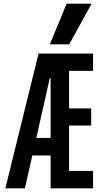

<svg xmlns="http://www.w3.org/2000/svg" viewBox="-20 -1020 540 1040"><path d="M9 0 189 -730H484V-636H354V-433H474V-340H354V-94H484V0H254V-598H250L115 0ZM111 -178V-273H302V-178ZM355 -780H250L341 -1000H476Z"/></svg>

Font: M PLUS 1 Code Medium
Style: Regular
Weight: 500
Designer: Coji Morishita
Foundry: UNDERFOREST DESIGN
Version: Version 1.002